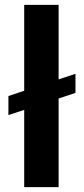

<svg xmlns="http://www.w3.org/2000/svg" viewBox="-20 -770 347 790"><path d="M290.5 -466.3V-387.7L221.2 -364.7V0H79.6V-317.9L14.6 -296.4V-375L79.6 -396.5V-750H221.2V-443.4Z"/></svg>

Font: Vazirmatn RD UI FD
Style: Bold
Weight: 700
Designer: Saber Rastikerdar
Foundry: Saber Rastikerdar
Version: Version 33.003